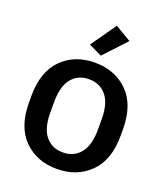

<svg xmlns="http://www.w3.org/2000/svg" viewBox="-177 -1122 1089 1257"><g transform="rotate(20 367.5 -493.0)"><path d="M48.6 -333.3V-377.7Q48.6 -547.6 137.6 -636.5Q226.6 -725.3 366.9 -725.3Q507.1 -725.3 596.9 -636.5Q686.8 -547.6 686.8 -377.7V-333.3Q686.8 -163.3 596.9 -74.5Q507.1 14.4 366.9 14.4Q226.6 14.4 137.6 -74.5Q48.6 -163.3 48.6 -333.3ZM202.1 -319.6Q202.1 -209 246.8 -154.8Q291.5 -100.6 366.9 -100.6Q442.6 -100.6 488 -154.8Q533.4 -209 533.4 -319.6V-391.1Q533.4 -502 488 -556Q442.6 -610.1 366.9 -610.1Q291.5 -610.1 246.8 -556Q202.1 -502 202.1 -391.1ZM293.7 -825 417.5 -1001.2 529.1 -935.1 385.5 -781.2Z"/></g></svg>

Font: RobotoFlex
Style: Regular
Weight: 400
Designer: Berlow after Robertson
Foundry: Google
Version: Version 2.136